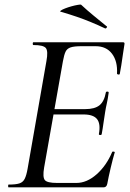

<svg xmlns="http://www.w3.org/2000/svg" viewBox="-20 -807 559 827"><path d="M17 0Q15 0 15 -6Q15 -12 17 -12Q48 -12 63.5 -17Q79 -22 86.5 -37Q94 -52 99 -81L180 -544Q188 -587 177.5 -600Q167 -613 124 -613Q121 -613 121 -619Q121 -625 124 -625H510Q518 -625 516 -616Q513 -598 509.5 -573.5Q506 -549 502.5 -526Q499 -503 496 -489Q495 -485 489.5 -486Q484 -487 484 -490Q487 -543 462.5 -575.5Q438 -608 392 -608H330Q300 -608 284.5 -603Q269 -598 262.5 -584.5Q256 -571 251 -543L170 -85Q163 -44 173 -31.5Q183 -19 226 -19H309Q354 -19 396 -56Q438 -93 463 -152Q464 -155 470 -154Q476 -153 474 -150Q466 -123 457 -85Q448 -47 442 -15Q439 0 426 0ZM418 -229Q417 -225 411 -225.5Q405 -226 406 -230Q414 -274 398 -294Q382 -314 340 -314H178L182 -337H347Q388 -337 408.5 -353.5Q429 -370 436 -409Q437 -413 443 -412.5Q449 -412 448 -407Q444 -378 440 -361Q436 -344 433 -325Q429 -302 426 -279Q423 -256 418 -229ZM432 -685Q400 -700 371 -712Q342 -724 311.5 -734.5Q281 -745 243 -756Q236 -757 242 -761.5Q248 -766 261 -771Q274 -776 288.5 -780Q303 -784 315 -786Q327 -788 329 -787Q356 -762 381 -741.5Q406 -721 439 -694Q443 -693 439.5 -688Q436 -683 432 -685Z"/></svg>

Font: Cormorant Medium
Style: Italic
Weight: 500
Italic angle: -10°
Designer: Christian Thalmann (Catharsis Fonts)
Foundry: Catharsis Fonts
Version: Version 4.000